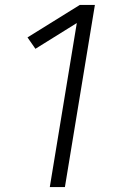

<svg xmlns="http://www.w3.org/2000/svg" viewBox="-20 -755 515 775"><path d="M181 0 290 -662 123 -558 91 -604 302 -735H363L242 0Z"/></svg>

Font: Iosevka QP Light
Style: Italic
Weight: 300
Italic angle: -9°
Designer: Belleve Invis
Foundry: Belleve Invis
Version: Version 20.0.0; ttfautohint (v1.8.4)